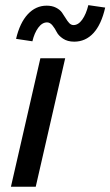

<svg xmlns="http://www.w3.org/2000/svg" viewBox="-20 -709 419 729"><path d="M261.7 -550.8Q236.3 -550.8 219.2 -562.3Q202.1 -573.7 195.3 -587.4Q188.5 -601.1 179.2 -612.5Q169.9 -624 158.7 -624Q140.1 -624 125.2 -603.8Q110.4 -583.5 103 -552.2L41 -561.5Q55.2 -622.1 85.4 -654.8Q115.7 -687.5 157.2 -687.5Q177.7 -687.5 192.6 -679.9Q207.5 -672.4 215.3 -661.4Q223.1 -650.4 229.5 -639.6Q235.8 -628.9 242.9 -621.3Q250 -613.8 259.3 -613.8Q277.3 -613.8 292.2 -634.5Q307.1 -655.3 315.4 -689.5L379.4 -680.2Q364.7 -615.7 334.7 -583.3Q304.7 -550.8 261.7 -550.8ZM21.5 0 133.3 -487.8H227.5L115.7 0Z"/></svg>

Font: HK Grotesk Medium Italic
Style: Regular
Weight: 500
Italic angle: -13°
Designer: Alfredo Marco Pradil and Stefan Peev
Foundry: Hanken Design Co.
Version: Version 1.000;PS 001.000;hotconv 1.0.88;makeotf.lib2.5.64775